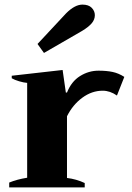

<svg xmlns="http://www.w3.org/2000/svg" viewBox="-20 -814 572 834"><path d="M143 -623 267 -756Q305 -794 338 -794Q365 -794 378.5 -780Q392 -766 392 -748Q392 -729 378.5 -713Q365 -697 337 -680L171 -584ZM20 -21Q54 -35 98 -42V-454Q83 -455 63 -461Q43 -467 31 -474V-485L252 -510L266 -412H271Q290 -460 327.5 -483.5Q365 -507 408 -507Q443 -507 469 -501.5Q495 -496 520 -480L488 -399Q458 -420 426 -420Q379 -420 337.5 -389.5Q296 -359 271 -309V-41Q312 -36 348 -19V0H20Z"/></svg>

Font: Trirong ExtraBold
Style: Regular
Weight: 800
Designer: Katatrad Team
Foundry: CadsonDemak
Version: Version 1.001